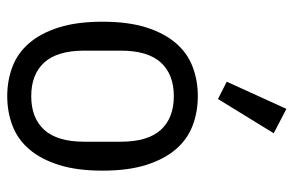

<svg xmlns="http://www.w3.org/2000/svg" viewBox="-164 -656 831 544"><g transform="rotate(90 252.0 -383.5)"><path d="M252 12Q207 12 168 -3Q129 -18 101 -51Q73 -84 57 -135Q41 -186 41 -258Q41 -330 57 -381Q73 -432 101 -465Q129 -498 168 -513Q207 -528 252 -528Q297 -528 336 -513Q375 -498 403 -465Q431 -432 447 -381Q463 -330 463 -258Q463 -186 447 -135Q431 -84 403 -51Q375 -18 336 -3Q297 12 252 12ZM252 -56Q314 -56 347.5 -93Q381 -130 381 -206V-310Q381 -386 347.5 -423Q314 -460 252 -460Q190 -460 156.5 -423Q123 -386 123 -310V-206Q123 -130 156.5 -93Q190 -56 252 -56ZM260 -585 211 -610 288 -779 357 -743Z"/></g></svg>

Font: IBM Plex Sans Condensed
Style: Regular
Weight: 400
Width: 3
Designer: Mike Abbink, Paul van der Laan, Pieter van Rosmalen
Foundry: Bold Monday
Version: Version 1.1